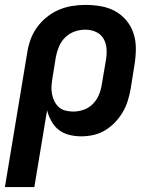

<svg xmlns="http://www.w3.org/2000/svg" viewBox="-31 -548 651 783"><path d="M-11 215 80 -333Q84 -360 93.5 -386.5Q103 -413 120 -436.5Q137 -460 160 -478.5Q183 -497 209 -508Q235 -519 262.5 -523.5Q290 -528 317 -528Q317 -528 317.5 -528Q318 -528 318 -528Q350 -528 381 -522.5Q412 -517 438.5 -502.5Q465 -488 484.5 -464.5Q504 -441 513.5 -412Q523 -383 523 -351Q523 -319 518 -287L502 -187Q498 -163 490.5 -138.5Q483 -114 470 -91.5Q457 -69 438.5 -49.5Q420 -30 397.5 -16.5Q375 -3 350 2.5Q325 8 301 8Q275 8 251 2Q227 -4 208.5 -18.5Q190 -33 178.5 -54Q167 -75 161 -98L109 215ZM268 -93Q289 -93 310.5 -100.5Q332 -108 348 -124.5Q364 -141 372.5 -161.5Q381 -182 384 -203L401 -303Q405 -327 403.5 -349.5Q402 -372 391 -390.5Q380 -409 360 -418Q340 -427 317 -427Q295 -427 273.5 -419.5Q252 -412 235.5 -396Q219 -380 210 -359Q201 -338 197 -317L183 -230Q180 -213 179 -197Q178 -181 181 -165Q184 -149 191 -135Q198 -121 209 -111Q220 -101 236 -97Q252 -93 268 -93Z"/></svg>

Font: Iosevka SS04 Extended
Style: Bold Italic
Weight: 700
Width: 7
Italic angle: -9°
Monospace: yes
Designer: Belleve Invis
Foundry: Belleve Invis
Version: Version 19.0.0; ttfautohint (v1.8.4)